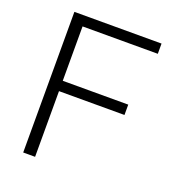

<svg xmlns="http://www.w3.org/2000/svg" viewBox="-130 -811 823 912"><g transform="rotate(20 281.0 -355.5)"><path d="M481.4 -384.3V-332H150.4V0H90.3V-710.9H530.8V-659.2H150.4V-384.3Z"/></g></svg>

Font: Vazirmatn RD UI ExtraLight
Style: Regular
Weight: 200
Designer: Saber Rastikerdar
Foundry: Saber Rastikerdar
Version: Version 33.003